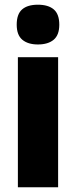

<svg xmlns="http://www.w3.org/2000/svg" viewBox="-20 -796 323 816"><path d="M141 -776Q185 -776 208.5 -756Q232 -736 232 -691Q232 -647 208 -627Q184 -607 141 -607Q99 -607 75 -627Q51 -647 51 -691Q51 -736 74 -756Q97 -776 141 -776ZM227 -553V0H56V-553Z"/></svg>

Font: Noto Sans Tamil Condensed Black
Style: Regular
Weight: 900
Width: 3
Designer: Jelle Bosma - Monotype Design Team
Foundry: Monotype Imaging Inc.
Version: Version 2.004; ttfautohint (v1.8.4.7-5d5b)